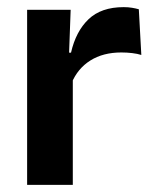

<svg xmlns="http://www.w3.org/2000/svg" viewBox="-20 -518 428 538"><path d="M180.5 -285 148 -370.5H179Q192.5 -430 228 -464Q263.5 -498 326.5 -498Q339.5 -498 350 -496.2Q360.5 -494.5 369 -492L376 -364Q365 -367.5 350.5 -369.2Q336 -371 320 -371Q269 -371 233.2 -348.5Q197.5 -326 180.5 -285ZM56 0V-490.5H178L172.5 -340L184 -335.5V0Z"/></svg>

Font: Anek Gurmukhi Medium SemiBold
Style: Regular
Weight: 600
Version: Version 1.003